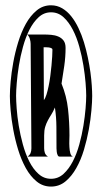

<svg xmlns="http://www.w3.org/2000/svg" viewBox="-20 -705 381 722"><path d="M186.5 -300.8Q179.7 -284.7 172.6 -273.7Q165.5 -262.7 159.7 -251.7Q153.8 -240.7 149.9 -227.8Q146 -214.8 146 -195.3V-147.5Q146 -137.7 148.9 -129.6Q151.9 -121.6 160.2 -116.2H83.5Q91.8 -121.6 95 -129.6Q98.1 -137.7 98.1 -147.5L95.2 -540Q95.2 -548.3 92.3 -558.6Q89.4 -568.8 82.5 -575.2H144Q157.7 -575.2 172.4 -574Q187 -572.8 199.2 -567.6Q211.4 -562.5 219 -552.5Q226.6 -542.5 226.6 -524.9Q226.6 -492.2 221.7 -457.3Q216.8 -422.4 211.4 -390.6Q230.5 -343.8 235.8 -294.7Q241.2 -245.6 241.2 -195.3Q241.2 -189.5 240.7 -177.2Q240.2 -165 241 -152.1Q241.7 -139.2 244.4 -128.9Q247.1 -118.7 253.9 -116.2H203.6Q199.2 -116.2 196.8 -121.6Q194.3 -127 193.4 -133.8Q192.4 -140.6 192.4 -147.2Q192.4 -153.8 192.4 -156.2Q192.4 -192.4 192.1 -228.3Q191.9 -264.2 186.5 -300.8ZM145 -328.6Q150.4 -335.4 154.8 -349.4Q159.2 -363.3 162.8 -381.1Q166.5 -398.9 169.2 -419.2Q171.9 -439.5 173.6 -458.3Q175.3 -477.1 176.3 -492.9Q177.2 -508.8 177.2 -518.6Q177.2 -522 173.1 -523.9Q168.9 -525.9 163.3 -526.6Q157.7 -527.3 152.3 -527.3Q147 -527.3 144 -527.3ZM17.1 -343.8Q17.1 -364.7 20 -398.2Q22.9 -431.6 29.8 -469.7Q36.6 -507.8 48.3 -546.1Q60.1 -584.5 77.1 -615.2Q94.2 -646 117.7 -665.5Q141.1 -685.1 171.9 -685.1Q194.8 -685.1 213.9 -673.8Q232.9 -662.6 248 -643.6Q263.2 -624.5 275.1 -599.4Q287.1 -574.2 295.7 -546.1Q304.2 -518.1 310.3 -488.8Q316.4 -459.5 320.1 -432.6Q323.7 -405.8 325.2 -382.6Q326.7 -359.4 326.7 -343.8Q326.7 -322.8 323.7 -289.3Q320.8 -255.9 314 -218Q307.1 -180.2 295.7 -141.8Q284.2 -103.5 266.8 -72.8Q249.5 -42 226.1 -22.7Q202.6 -3.4 171.9 -3.4Q141.1 -3.4 117.7 -22.7Q94.2 -42 77.1 -72.8Q60.1 -103.5 48.3 -141.8Q36.6 -180.2 29.8 -218Q22.9 -255.9 20 -289.3Q17.1 -322.8 17.1 -343.8ZM40.5 -345.2Q40.5 -327.1 42.7 -297.1Q44.9 -267.1 50.5 -232.4Q56.2 -197.8 65.9 -162.1Q75.7 -126.5 90.1 -97.9Q104.5 -69.3 124.8 -51Q145 -32.7 171.9 -32.7Q198.7 -32.7 218.8 -51Q238.8 -69.3 253.7 -97.9Q268.6 -126.5 278.3 -162.1Q288.1 -197.8 293.7 -232.4Q299.3 -267.1 301.8 -297.1Q304.2 -327.1 304.2 -345.2Q304.2 -363.3 301.8 -393.6Q299.3 -423.8 293.7 -458.7Q288.1 -493.7 278.3 -529.1Q268.6 -564.5 253.7 -593.3Q238.8 -622.1 218.8 -640.4Q198.7 -658.7 171.9 -658.7Q145.5 -658.7 125.5 -640.4Q105.5 -622.1 90.8 -593.3Q76.2 -564.5 66.4 -528.8Q56.6 -493.2 51 -458.3Q45.4 -423.3 43 -393.1Q40.5 -362.8 40.5 -345.2Z"/></svg>

Font: XAYAX
Style: Regular
Weight: 400
Designer: Peter Wiegel
Foundry: Peter Wiegel
Version: Version 1.000 2009 initial release